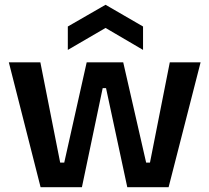

<svg xmlns="http://www.w3.org/2000/svg" viewBox="-20 -784 877 804"><path d="M150 0 17 -523H149L232 -103H249L343 -523H496L592 -103H608L691 -523H820L686 0H513L424 -415H410L323 0ZM264 -575V-673L422 -764L579 -673V-575L422 -667Z"/></svg>

Font: Bricolage Grotesque 24pt SemiBold
Style: Regular
Weight: 600
Designer: Mathieu Triay
Foundry: Atelier Triay
Version: Version 1.001;gftools[0.9.33.dev8+g029e19f]